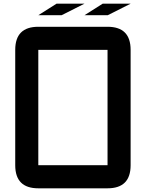

<svg xmlns="http://www.w3.org/2000/svg" viewBox="-20 -1020 790 1040"><path d="M187.5 0Q62.5 0 62.5 -125V-750Q62.5 -875 187.5 -875H562.5Q687.5 -875 687.5 -750V-125Q687.5 0 562.5 0ZM187.5 -125H562.5V-750H187.5ZM437.5 -937.5 536.1 -1000H687.5L563.5 -937.5ZM187.5 -937.5 286.1 -1000H437.5L313.5 -937.5Z"/></svg>

Font: Oldtimer
Style: Regular
Weight: 400
Designer: GGBotNet
Foundry: GGBotNet
Version: 1.00